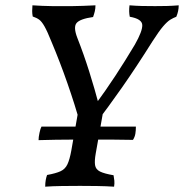

<svg xmlns="http://www.w3.org/2000/svg" viewBox="-20 -699 692 722"><path d="M285 -224Q261 -307 233.5 -386Q206 -465 174 -541Q158 -581 147.5 -599.5Q137 -618 127.5 -625Q118 -632 103 -637Q101 -648 101 -657.5Q101 -667 102 -679Q121 -678 139.5 -677Q158 -676 176.5 -676Q195 -676 213 -676Q233 -676 252.5 -676Q272 -676 293 -677Q314 -678 339 -679Q339 -667 336.5 -656.5Q334 -646 330 -635Q281 -628 268 -612.5Q255 -597 271 -556Q295 -495 315.5 -430Q336 -365 354 -297L338 -305Q377 -358 413.5 -413.5Q450 -469 487 -531Q516 -582 515 -605Q514 -628 468 -636Q464 -655 467 -679Q492 -677 513.5 -676.5Q535 -676 563 -676Q587 -676 607.5 -676.5Q628 -677 652 -679Q652 -657 643 -636Q632 -632 620.5 -625Q609 -618 593.5 -600Q578 -582 553 -543Q492 -446 439.5 -371Q387 -296 332 -224ZM150 3Q150 -11 152 -22Q154 -33 157 -41Q190 -47 207.5 -55Q225 -63 233.5 -81Q242 -99 248 -132L274 -280H368L340 -122Q335 -94 337.5 -78Q340 -62 356 -54Q372 -46 407 -40Q409 -30 410 -19.5Q411 -9 409 3Q378 1 344.5 0.5Q311 0 281 0Q248 0 212.5 0.5Q177 1 150 3ZM125 -172Q125 -183 128.5 -199.5Q132 -216 136 -223H491Q491 -208 489 -196Q487 -184 480 -173Q437 -174 404.5 -174Q372 -174 328 -174Q281 -174 249.5 -174Q218 -174 190 -173.5Q162 -173 125 -172Z"/></svg>

Font: Vollkorn
Style: Italic
Weight: 400
Italic angle: -11°
Designer: Friedrich Althausen
Foundry: Friedrich Althausen
Version: Version 5.001